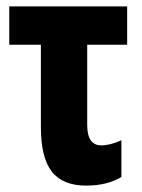

<svg xmlns="http://www.w3.org/2000/svg" viewBox="-20 -570 445 601"><path d="M250 11Q176 11 142 -33Q108 -77 108 -172V-430H9V-550H378V-430H253V-179Q253 -115 297 -115Q325 -115 360 -131V-16Q315 11 250 11Z"/></svg>

Font: Noto Sans ExtraCondensed ExtraBold
Style: Regular
Weight: 800
Width: 2
Designer: Monotype Design Team
Foundry: Monotype Imaging Inc.
Version: Version 2.013; ttfautohint (v1.8.4.7-5d5b)